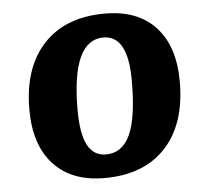

<svg xmlns="http://www.w3.org/2000/svg" viewBox="-45 -585 703 648"><g transform="rotate(-5 307.0 -261.5)"><path d="M284 15Q173 15 112 -51Q51 -117 51 -237Q51 -379 125 -458.5Q199 -538 333 -538Q444 -538 504.5 -472.5Q565 -407 565 -287Q565 -143 491 -64Q417 15 284 15ZM296 -64Q351 -64 377.5 -121.5Q404 -179 404 -305Q404 -458 321 -458Q213 -458 213 -222Q213 -141 233.5 -102.5Q254 -64 296 -64Z"/></g></svg>

Font: Literata 7pt
Style: Bold Italic
Weight: 700
Italic angle: -2°
Designer: Latin by Veronika Burian and Jose Scaglione. Greek by Irene Vlachou. Cyrillic by Vera Evstafieva
Foundry: TypeTogether
Version: Version 3.002